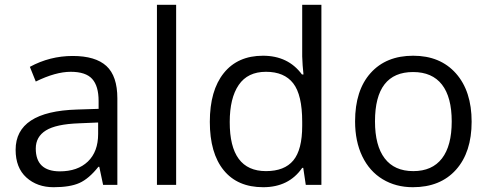

<svg xmlns="http://www.w3.org/2000/svg" viewBox="-20 -780 2066 810"><path d="M231.9 -57.1Q307.6 -57.1 350.8 -98.6Q394 -140.1 394 -214.8V-263.2L313 -259.8Q216.3 -256.3 173.6 -229.7Q130.9 -203.1 130.9 -153.3Q130.9 -57.6 231.9 -57.1ZM475.1 -365.2V0H415L398.9 -76.2H395Q355 -25.9 315.2 -8.1Q275.4 9.8 206.1 9.8Q136.7 9.8 91.3 -31.2Q45.9 -72.3 45.9 -147.9Q45.9 -310.1 305.2 -317.9L396 -320.8V-354Q396 -417 368.9 -447Q341.8 -477.1 278.3 -477.1Q214.8 -477.1 130.9 -436L106 -498Q190.4 -543.9 286.6 -543.9Q382.8 -543.9 429 -501.5Q475.1 -459 475.1 -365.2Z M723.1 0H642.1V-759.8H723.1Z M949.2 -265.1Q948.7 -58.1 1102.1 -58.1Q1180.2 -58.1 1217.5 -103.3Q1254.9 -148.4 1254.9 -249V-266.1Q1254.9 -379.9 1217 -428.5Q1179.2 -477.1 1102.1 -477.1Q1024.9 -477.1 987.1 -421.6Q949.2 -366.2 949.2 -265.1ZM1253.9 -465.8H1260.3L1256.8 -504.4L1254.9 -542V-759.8H1335.9V0H1270L1259.3 -71.8H1254.9Q1198.7 9.8 1090.3 9.8Q981.9 9.8 923.6 -62Q865.2 -133.8 865.2 -266.1Q865.2 -398.4 924.1 -471.7Q982.9 -544.9 1089.4 -544.9Q1195.8 -544.9 1253.9 -465.8Z M1722.7 -476.1Q1562 -476.1 1562 -268.1Q1562 -165.5 1603 -111.8Q1644 -58.1 1723.6 -58.1Q1803.2 -58.1 1844.5 -111.6Q1885.7 -165 1885.7 -267.6Q1885.7 -370.1 1844.5 -423.1Q1803.2 -476.1 1722.7 -476.1ZM1721.7 9.8Q1649.9 9.8 1594.2 -23.9Q1538.6 -57.6 1508.3 -120.6Q1478 -183.6 1478 -268.1Q1478 -398.9 1543.5 -471.9Q1608.9 -544.9 1723.1 -544.9Q1837.4 -544.9 1903.6 -470.2Q1969.7 -395.5 1969.7 -266.6Q1969.7 -137.7 1903.8 -64Q1837.9 9.8 1721.7 9.8Z"/></svg>

Font: OpenSans-Regular
Style: Regular
Weight: 400
Foundry: Ascender Corporation
Version: Version 1.10